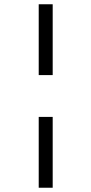

<svg xmlns="http://www.w3.org/2000/svg" viewBox="-20 -880 428 900"><path d="M161.5 -528H227V-860H161.5ZM161.5 0H227V-332H161.5Z"/></svg>

Font: Spartan
Style: Regular
Weight: 400
Designer: Matt Bailey, Mirko Velimirovic
Foundry: Matt Bailey
Version: Version 1.003; ttfautohint (v1.8.3)